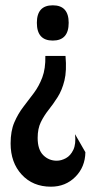

<svg xmlns="http://www.w3.org/2000/svg" viewBox="-20 -562 365 724"><path d="M227 -351Q232 -295 223 -258.5Q214 -222 197.5 -196Q181 -170 163.5 -148Q146 -126 134 -101.5Q122 -77 122 -42Q122 2 143 23Q164 44 194 44Q211 44 228.5 34.5Q246 25 256.5 3Q267 -19 263 -56L302 12Q301 68 264 105Q227 142 172 142Q104 142 62 96.5Q20 51 20 -21Q20 -68 34 -100.5Q48 -133 68 -159Q88 -185 107.5 -211Q127 -237 139.5 -270Q152 -303 151 -351ZM179 -542Q239 -542 239 -476Q239 -409 179 -409Q119 -409 119 -476Q119 -542 179 -542Z"/></svg>

Font: Bricolage Grotesque 12pt Condensed Medium
Style: Regular
Weight: 500
Width: 3
Designer: Mathieu Triay
Foundry: Atelier Triay
Version: Version 1.001; ttfautohint (v1.8.4.7-5d5b);gftools[0.9.33.de